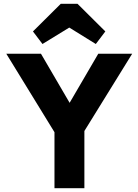

<svg xmlns="http://www.w3.org/2000/svg" viewBox="-20 -988 727 1008"><path d="M285 -263 13 -706H195L404 -348H287L496 -706H674L400 -263ZM266 0V-335H423V0ZM203 -757 153 -823 299 -968H387L533 -823L483 -757L286 -879H402Z"/></svg>

Font: Outfit
Style: Bold
Weight: 700
Designer: Rodrigo Fuenzalida
Foundry: fragTYPE
Version: Version 1.100;gftools[0.9.27]